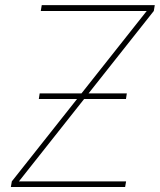

<svg xmlns="http://www.w3.org/2000/svg" viewBox="-20 -748 639 768"><path d="M23.4 0 27.3 -22.5 566.9 -704.1H143.1L147 -727.5H599.1L595.2 -704.1L55.7 -22.5H484.4L480.5 0ZM135.3 -352.1 138.7 -374.5H487.3L483.9 -352.1Z"/></svg>

Font: Inter 18pt Thin
Style: Italic
Weight: 250
Italic angle: -9.3988°
Version: Version 4.001;git-66647c0bb